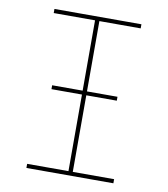

<svg xmlns="http://www.w3.org/2000/svg" viewBox="-82 -805 765 874"><g transform="rotate(10 300.0 -367.5)"><path d="M99 0V-19H290V-716H99V-735H501V-716H310V-19H501V0ZM149 -373V-391H451V-373Z"/></g></svg>

Font: Iosevka SS04 Thin Extended
Style: Regular
Weight: 100
Width: 7
Monospace: yes
Designer: Belleve Invis
Foundry: Belleve Invis
Version: Version 19.0.0; ttfautohint (v1.8.4)